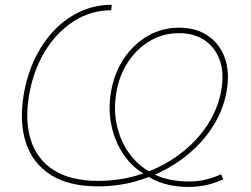

<svg xmlns="http://www.w3.org/2000/svg" viewBox="-20 -757 1031 790"><path d="M755.4 12.2Q702.6 12.2 657.2 -0.7Q611.8 -13.7 580.1 -37.6Q527.8 -65.4 491.2 -117.2Q454.6 -168.9 439.5 -236.3Q424.3 -303.7 436.5 -377.9Q449.7 -456.1 489.7 -515.9Q529.8 -575.7 588.6 -609.4Q647.5 -643.1 716.3 -643.1Q786.6 -643.1 835.2 -610.1Q883.8 -577.1 904.8 -519.3Q925.8 -461.4 913.1 -385.7Q902.3 -319.3 869.4 -259.8Q836.4 -200.2 786.1 -150.9Q735.8 -101.6 672.1 -65.7Q608.4 -29.8 535.4 -10Q462.4 9.8 384.3 9.8Q262.7 9.8 188.5 -37.6Q114.3 -85 86.7 -169.4Q59.1 -253.9 77.1 -364.7Q90.8 -447.8 123.8 -516.1Q156.7 -584.5 204.8 -634Q252.9 -683.6 312.7 -710.4Q372.6 -737.3 439.9 -737.3L437.5 -714.8Q355 -714.8 284.7 -670.4Q214.4 -626 165.5 -546.6Q116.7 -467.3 99.1 -361.8Q82 -258.8 107.2 -179.9Q132.3 -101.1 201.4 -56.9Q270.5 -12.7 385.3 -12.7Q478.5 -12.7 564 -41.5Q649.4 -70.3 718.5 -121.8Q787.6 -173.3 832.8 -241.7Q877.9 -310.1 891.1 -388.7Q902.8 -457.5 884 -509.8Q865.2 -562 822 -591.3Q778.8 -620.6 715.8 -620.6Q652.3 -620.6 598.4 -589.4Q544.4 -558.1 507.6 -502.9Q470.7 -447.8 458.5 -375Q446.3 -300.8 462.2 -235.6Q478 -170.4 514.9 -121.8Q551.8 -73.2 601.6 -47.4Q630.4 -29.3 671.1 -19.8Q711.9 -10.3 756.3 -10.3Q792.5 -10.3 823.5 -17.3Q854.5 -24.4 890.1 -40L897.9 -18.6Q873 -7.8 849.9 -1Q826.7 5.9 803.5 9Q780.3 12.2 755.4 12.2Z"/></svg>

Font: Inter 20pt Thin
Style: Italic
Weight: 250
Italic angle: -9.3988°
Version: Version 4.001;git-66647c0bb